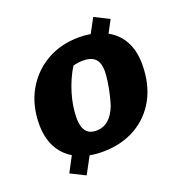

<svg xmlns="http://www.w3.org/2000/svg" viewBox="-129 -729 877 932"><g transform="rotate(-20 310.0 -263.0)"><path d="M273 12Q239 12 208 6L161 93L85 55L127 -24Q80 -52 54.5 -101Q29 -150 29 -217Q29 -315 71 -390Q113 -465 186.5 -507.5Q260 -550 356 -550Q387 -550 414 -545L454 -619L530 -581L496 -517Q546 -490 572.5 -440.5Q599 -391 599 -322Q599 -221 558.5 -146Q518 -71 444.5 -29.5Q371 12 273 12ZM280 -95Q352 -95 386 -184Q393 -205 400.5 -237.5Q408 -270 412.5 -301.5Q417 -333 417 -352Q417 -396 397 -416.5Q377 -437 334 -437Q309 -437 283 -430Q250 -377 230 -311Q210 -245 210 -184Q210 -95 280 -95Z"/></g></svg>

Font: Piazzolla SC ExtraBold
Style: Italic
Weight: 800
Italic angle: -11.3°
Designer: Juan Pablo del Peral
Foundry: Huerta Tipografica
Version: Version 1.330